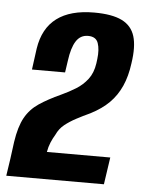

<svg xmlns="http://www.w3.org/2000/svg" viewBox="-57 -632 499 670"><g transform="rotate(5 192.5 -297.0)"><path d="M-10 0Q-5 -30 -1 -60Q3 -90 7 -120Q15 -174 32.5 -205.5Q50 -237 80.5 -257.5Q111 -278 157 -299Q183 -311 206.5 -325.5Q230 -340 247 -362Q264 -384 269 -418L271 -434Q275 -467 267.5 -489Q260 -511 232 -511Q205 -511 190 -487.5Q175 -464 169 -418L163 -377H47L57 -451Q68 -523 115.5 -558.5Q163 -594 246 -594Q309 -594 343.5 -577Q378 -560 389 -524Q400 -488 391 -429Q385 -383 369.5 -348.5Q354 -314 328.5 -288.5Q303 -263 264 -243Q238 -231 215.5 -219Q193 -207 175.5 -193Q158 -179 148 -157Q140 -144 133.5 -128.5Q127 -113 124 -95H346L332 0Z"/></g></svg>

Font: Alumni Sans Thin
Style: Bold Italic
Weight: 700
Italic angle: -8°
Version: Version 1.016